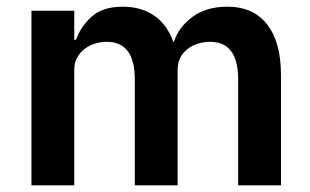

<svg xmlns="http://www.w3.org/2000/svg" viewBox="-20 -554 928 574"><path d="M74 0V-522H202V-435H207Q222 -476 255 -505Q288 -534 347 -534Q401 -534 440 -508Q479 -482 498 -429H500Q514 -473 555.5 -503.5Q597 -534 660 -534Q737 -534 778.5 -481Q820 -428 820 -330V0H692V-317Q692 -429 608 -429Q589 -429 571.5 -423.5Q554 -418 540.5 -407.5Q527 -397 519 -381.5Q511 -366 511 -345V0H383V-317Q383 -429 299 -429Q281 -429 263.5 -423.5Q246 -418 232.5 -407.5Q219 -397 210.5 -381.5Q202 -366 202 -345V0Z"/></svg>

Font: IBM Plex Sans KR SemiBold
Style: Regular
Weight: 600
Designer: Mike Abbink; Paul van der Laan; Pieter van Rosmalen; Wujin Sim; Chorong Kim; Dohee Lee;
Foundry: Sandoll Inc.
Version: Version 1.000